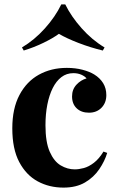

<svg xmlns="http://www.w3.org/2000/svg" viewBox="-20 -840 536 874"><path d="M284 -531Q323 -531 355.5 -522.5Q388 -514 409 -501Q435 -485 449.5 -461.5Q464 -438 464 -407Q464 -372 442 -349.5Q420 -327 385 -327Q350 -327 329 -347Q308 -367 308 -401Q308 -433 328 -454.5Q348 -476 374 -483Q366 -493 350 -500Q334 -507 314 -507Q283 -507 259.5 -489Q236 -471 220 -439Q204 -407 195.5 -364Q187 -321 187 -270Q187 -193 206.5 -149Q226 -105 256.5 -87Q287 -69 320 -69Q339 -69 361.5 -75Q384 -81 407.5 -99Q431 -117 451 -150L468 -144Q457 -107 432 -70Q407 -33 367 -9.5Q327 14 269 14Q204 14 151.5 -14.5Q99 -43 67.5 -102.5Q36 -162 36 -256Q36 -346 68.5 -407.5Q101 -469 157 -500Q213 -531 284 -531ZM277 -820Q304 -765 351.5 -711.5Q399 -658 456 -624L448 -610Q390 -624 336 -645Q282 -666 248 -686Q221 -666 177.5 -645Q134 -624 88 -610L80 -624Q137 -658 184.5 -711Q232 -764 259 -820Z"/></svg>

Font: Playfair Display
Style: Bold
Weight: 700
Designer: Claus Eggers Sørensen
Foundry: Claus Eggers Sørensen
Version: Version 1.203